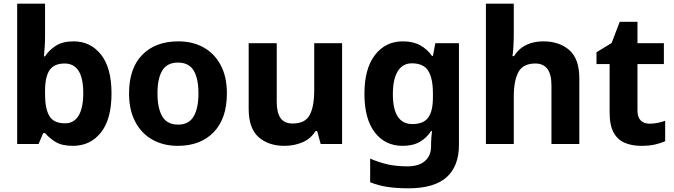

<svg xmlns="http://www.w3.org/2000/svg" viewBox="-20 -780 3650 1040"><path d="M224 -583Q224 -552 222 -524Q220 -496 218 -475H224Q246 -509 283 -532.5Q320 -556 379 -556Q470 -556 527 -484.5Q584 -413 584 -274Q584 -134 526.5 -62Q469 10 375 10Q315 10 280.5 -11.5Q246 -33 224 -59H214L189 0H73V-760H224ZM330 -436Q273 -436 248.5 -400Q224 -364 224 -287V-269Q224 -191 247.5 -151.5Q271 -112 332 -112Q381 -112 406 -154Q431 -196 431 -276Q431 -436 330 -436Z M1209 -274Q1209 -138 1137.5 -64Q1066 10 943 10Q866 10 806.5 -23Q747 -56 713 -119.5Q679 -183 679 -274Q679 -410 750.5 -483Q822 -556 946 -556Q1023 -556 1082 -523.5Q1141 -491 1175 -428Q1209 -365 1209 -274ZM833 -274Q833 -194 859 -149.5Q885 -105 945 -105Q1003 -105 1029 -149.5Q1055 -194 1055 -274Q1055 -355 1029 -398Q1003 -441 944 -441Q885 -441 859 -398Q833 -355 833 -274Z M1833 -546V0H1717L1698 -70H1689Q1663 -28 1618 -9Q1573 10 1521 10Q1434 10 1380.5 -37.5Q1327 -85 1327 -190V-546H1479V-228Q1479 -170 1499.5 -140.5Q1520 -111 1565 -111Q1633 -111 1657.5 -157Q1682 -203 1682 -290V-546Z M2162 -556Q2218 -556 2256.5 -534.5Q2295 -513 2320 -477H2325L2338 -546H2466V4Q2466 120 2399 180Q2332 240 2192 240Q2129 240 2079 232.5Q2029 225 1985 207V79Q2031 99 2078 110Q2125 121 2187 121Q2249 121 2282 92Q2315 63 2315 12V-3Q2315 -15 2316.5 -35Q2318 -55 2320 -70H2315Q2292 -34 2254.5 -12Q2217 10 2161 10Q2066 10 2010 -63Q1954 -136 1954 -272Q1954 -408 2011 -482Q2068 -556 2162 -556ZM2211 -437Q2161 -437 2134.5 -394Q2108 -351 2108 -270Q2108 -108 2214 -108Q2274 -108 2299.5 -143Q2325 -178 2325 -252V-274Q2325 -356 2299.5 -396.5Q2274 -437 2211 -437Z M2763 -607Q2763 -562 2761 -528.5Q2759 -495 2756 -476H2764Q2791 -518 2831.5 -537Q2872 -556 2922 -556Q3010 -556 3064 -508.5Q3118 -461 3118 -356V0H2967V-318Q2967 -436 2880 -436Q2813 -436 2788 -389.5Q2763 -343 2763 -256V0H2612V-760H2763Z M3498 -110Q3521 -110 3542.5 -114.5Q3564 -119 3583 -126V-15Q3558 -4 3527 3Q3496 10 3453 10Q3404 10 3365 -6Q3326 -22 3304 -61.5Q3282 -101 3282 -172V-433H3211V-497L3293 -547L3337 -662H3433V-546H3576V-433H3433V-181Q3433 -145 3450.5 -127.5Q3468 -110 3498 -110Z"/></svg>

Font: Noto Sans Georgian Bold
Style: Regular
Weight: 700
Designer: Monotype Design Team, Akaki Razmadze
Foundry: Google LLC
Version: Version 2.005; ttfautohint (v1.8.4.7-5d5b)